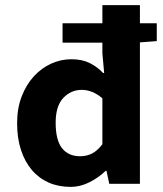

<svg xmlns="http://www.w3.org/2000/svg" viewBox="-20 -720 640 752"><path d="M257 12Q209 12 170.5 -5Q132 -22 104.5 -54.5Q77 -87 62 -133Q47 -179 47 -238Q47 -296 65 -342.5Q83 -389 113 -421.5Q143 -454 181 -471Q219 -488 259 -488Q301 -488 330.5 -473.5Q360 -459 384 -434H388L381 -511V-553H225V-629H381V-700H528V-629H594V-559L528 -554V0H408L397 -51H394Q366 -24 330 -6Q294 12 257 12ZM294 -108Q319 -108 340 -118.5Q361 -129 381 -155V-335Q342 -368 300 -368Q258 -368 228 -336.5Q198 -305 198 -239Q198 -171 223 -139.5Q248 -108 294 -108Z"/></svg>

Font: Source Code Pro
Style: Bold
Weight: 700
Monospace: yes
Designer: Paul D. Hunt, Teo Tuominen
Foundry: Adobe Systems Incorporated
Version: Version 2.030;PS 1.000;hotconv 16.6.51;makeotf.lib2.5.65220